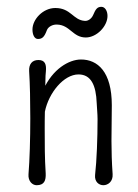

<svg xmlns="http://www.w3.org/2000/svg" viewBox="-20 -547 408 566"><path d="M114.7 -36.1C111.8 -81.5 111.8 -121.1 111.8 -165.5C111.8 -181.6 111.8 -199.7 112.3 -217.8C123.5 -273.4 168 -327.6 211.4 -327.6C248 -327.6 263.2 -296.4 265.1 -242.7C265.6 -229.5 267.6 -211.4 267.6 -195.8C267.6 -140.1 265.1 -73.2 260.3 -31.2C258.3 -11.2 271.5 -1 284.7 -1C298.3 -1 313.5 -11.7 312 -33.7C309.6 -67.9 308.6 -99.6 308.6 -131.3C308.6 -163.6 309.6 -200.2 309.6 -236.8C309.6 -335.9 267.6 -371.6 218.8 -371.6C183.1 -371.6 134.8 -343.3 107.9 -282.7L112.8 -280.3C114.3 -294.4 113.3 -322.8 115.2 -335.9C117.2 -356.4 113.3 -370.1 93.3 -370.1C74.2 -370.1 64.9 -357.4 65.9 -337.4C68.4 -297.4 69.3 -248.5 69.3 -198.7C69.3 -137.2 67.4 -74.7 64 -33.2C62.5 -13.2 75.2 -1 87.9 -1C110.4 -1 115.7 -14.6 114.7 -36.1ZM230.5 -485.4C195.3 -487.3 189.5 -523.4 143.1 -523.4C106.9 -523.4 75.7 -490.2 75.7 -460C75.7 -444.8 81.5 -432.1 91.8 -432.1C104.5 -432.1 110.8 -438 118.2 -458C122.1 -468.3 135.3 -475.1 147.9 -474.6C186.5 -473.6 194.3 -436.5 232.9 -436.5C265.1 -436.5 296.9 -469.7 296.9 -500C296.9 -514.2 290 -526.9 278.8 -526.9C266.6 -526.9 261.7 -519.5 254.9 -503.4C250 -491.7 239.7 -484.9 230.5 -485.4Z"/></svg>

Font: Pompiere 
Style: Regular
Weight: 400
Designer: Karolina Lach
Foundry: Sorkin Type Co.
Version: Version 1.001